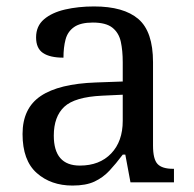

<svg xmlns="http://www.w3.org/2000/svg" viewBox="-20 -566 603 596"><path d="M205 10Q138 10 94 -29Q50 -68 50 -150Q50 -230 106.5 -268Q163 -306 278 -310L361 -313V-373Q361 -409 355 -436.5Q349 -464 329 -480Q309 -496 268 -496Q230 -496 210 -482Q190 -468 183.5 -443.5Q177 -419 177 -387Q135 -387 113.5 -401.5Q92 -416 92 -450Q92 -485 116.5 -506Q141 -527 182 -536.5Q223 -546 272 -546Q364 -546 409.5 -507Q455 -468 455 -373V-114Q455 -72 469 -57Q483 -42 517 -42H520V0H385L369 -86H361Q340 -58 320 -36.5Q300 -15 273.5 -2.5Q247 10 205 10ZM228 -52Q289 -52 325 -89.5Q361 -127 361 -191V-272L297 -269Q212 -265 179.5 -234.5Q147 -204 147 -145Q147 -52 228 -52Z"/></svg>

Font: NotoSerif-Regular
Style: Regular
Weight: 400
Designer: Monotype Design Team
Foundry: Monotype Imaging Inc.
Version: Version 2.007; ttfautohint (v1.8) -l 8 -r 50 -G 200 -x 14 -D